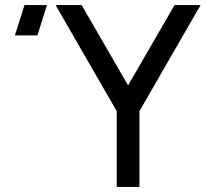

<svg xmlns="http://www.w3.org/2000/svg" viewBox="-20 -740 814 760"><path d="M39 -600 77 -720H166L128 -600ZM442 0V-300L200 -720H303L487 -402L671 -720H774L532 -300V0Z"/></svg>

Font: Manrope Medium
Style: Medium
Weight: 500
Designer: Mikhail Sharanda
Foundry: Mikhail Sharanda
Version: Version 4.000;hotconv 1.0.109;makeotfexe 2.5.65596